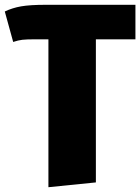

<svg xmlns="http://www.w3.org/2000/svg" viewBox="-30 -554 585 801"><path d="M535 -390H370V207L172 227V-390H116Q80 -390 63 -388Q46 -386 25 -379L-10 -506Q21 -521 58 -527.5Q95 -534 162 -534H535Z"/></svg>

Font: Fira Sans Black
Style: Regular
Weight: 900
Designer: Carrois Corporate & Edenspiekermann AG
Foundry: Carrois Corporate GbR & Edenspiekermann AG
Version: Version 4.203